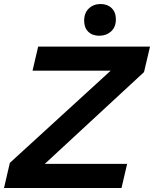

<svg xmlns="http://www.w3.org/2000/svg" viewBox="-40 -936 767 956"><path d="M593 -120 565 0H-20L9 -125L511 -584H122L150 -704H707L677 -577L183 -120ZM454 -758Q420 -758 399.5 -778Q379 -798 379 -833Q379 -872 402.5 -894Q426 -916 461 -916Q495 -916 516 -895.5Q537 -875 537 -840Q537 -801 513 -779.5Q489 -758 454 -758Z"/></svg>

Font: Prodigy Sans SemiBold
Style: Italic
Weight: 600
Italic angle: -13°
Designer: Wei Huang
Foundry: Wei Huang
Version: Version 1.003; ttfautohint (v1.8.3)